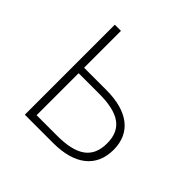

<svg xmlns="http://www.w3.org/2000/svg" viewBox="-139 -661 795 795"><g transform="rotate(45 259.0 -263.5)"><path d="M105 0H272C395 0 468 -55 468 -157C468 -258 395 -311 272 -311H141V-527H105ZM141 -33V-279H261C375 -279 430 -243 430 -157C430 -70 375 -33 261 -33Z"/></g></svg>

Font: Noto Sans CJK JP Thin
Style: Regular
Weight: 250
Designer: Ryoko NISHIZUKA (kana & ideographs); Paul D. Hunt (Latin, Greek & Cyrillic); Wenlong ZHANG (bopomofo); Sandoll Communica
Foundry: Adobe Systems Incorporated
Version: Version 1.004;PS 1.004;hotconv 1.0.82;makeotf.lib2.5.63406